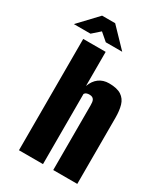

<svg xmlns="http://www.w3.org/2000/svg" viewBox="-237 -858 815 941"><g transform="rotate(30 170.5 -387.5)"><path d="M31 0V-630H158V-437Q170 -470 193.5 -487.5Q217 -505 250 -505Q296 -505 320 -489Q344 -473 352.5 -444Q361 -415 361 -374V0H225V-367Q225 -376 224 -383.5Q223 -391 220 -396.5Q217 -402 211 -405.5Q205 -409 194 -409Q186 -409 180 -407Q174 -405 171.5 -402.5Q169 -400 167 -397V0ZM-45 -670 54 -775H128L228 -671H135L92 -708L49 -670Z"/></g></svg>

Font: Alumni Sans ExtraBold
Style: Regular
Weight: 800
Designer: Robert E. Leuschke
Foundry: Robert E. Leuschke
Version: Version 1.018